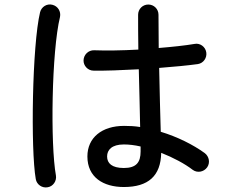

<svg xmlns="http://www.w3.org/2000/svg" viewBox="-20 -800 1040 848"><path d="M527 26C635 26 690 -23 692 -125C745 -104 796 -77 831 -50C851 -35 880 -40 895 -61C909 -81 904 -109 884 -124C833 -161 763 -196 690 -218C688 -289 685 -392 683 -500C749 -505 810 -511 854 -517C879 -521 895 -545 891 -569C887 -594 863 -611 839 -606C798 -599 742 -593 681 -588C681 -637 680 -687 680 -735C680 -760 660 -780 635 -780C610 -780 590 -760 590 -735C590 -691 590 -637 591 -581C519 -577 448 -576 396 -578C371 -579 350 -559 349 -534C348 -510 368 -488 393 -488C445 -487 518 -490 593 -494C595 -402 598 -309 599 -239C575 -243 552 -244 528 -244C430 -244 366 -192 366 -109C366 -17 436 26 527 26ZM138 -9C142 15 166 32 191 27C215 23 231 -1 227 -25C202 -162 208 -574 245 -725C250 -749 236 -773 211 -779C187 -785 163 -770 157 -746C122 -601 115 -139 138 -9ZM453 -109C453 -138 474 -162 527 -162C550 -162 575 -159 601 -153V-131C601 -83 582 -58 527 -58C474 -58 453 -79 453 -109Z"/></svg>

Font: 寒蝉半圆体
Style: Regular
Weight: 400
Designer: Yoshimichi Ohira & Warren
Foundry: ChillType
Version: Version 1.800;Glyphs 3.1.1 (3135)